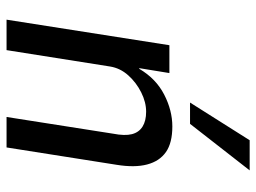

<svg xmlns="http://www.w3.org/2000/svg" viewBox="-118 -664 782 586"><g transform="rotate(90 273.0 -371.0)"><path d="M40 0 118 -497H203L188 -405H190Q220 -456 268.5 -481Q317 -506 366 -506Q416 -506 444 -486.5Q472 -467 482 -429Q492 -391 483 -336L430 0H337L388 -325Q395 -361 389.5 -382.5Q384 -404 366.5 -415Q349 -426 321 -426Q292 -426 262 -411Q232 -396 210 -371.5Q188 -347 183 -316L133 0ZM293 -560 408 -742H500L358 -560Z"/></g></svg>

Font: Nunito Sans 7pt Condensed Medium
Style: Italic
Weight: 500
Width: 3
Italic angle: -9°
Designer: Vernon Adams
Foundry: Vernon Adams
Version: Version 3.101;gftools[0.9.27]